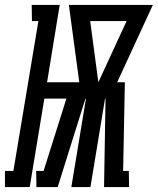

<svg xmlns="http://www.w3.org/2000/svg" viewBox="-70 -755 637 775"><path d="M-50 0V-65H-16L85 -670H59L58 -735H171L120 -423H250L208 -735H547L403 -423H434L427 -65H450L451 0H350L356 -357H354L295 0H218L277 -357H275L229 -211L163 0H77L76 -65H106L198 -357H109L50 0ZM327 -423 441 -670H294Z"/></svg>

Font: Iosevka Curly Slab
Style: Bold Italic
Weight: 700
Italic angle: -9°
Monospace: yes
Designer: Belleve Invis
Foundry: Belleve Invis
Version: Version 22.1.2; ttfautohint (v1.8.4)